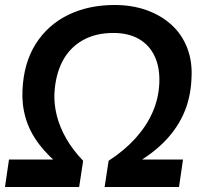

<svg xmlns="http://www.w3.org/2000/svg" viewBox="-21 -749 810 769"><path d="M-1 0 15 -110H229L232 -76Q173 -122 135.5 -171.5Q98 -221 82 -275.5Q66 -330 69 -388Q74 -497 122 -573Q170 -649 251.5 -689Q333 -729 438 -729Q509 -729 567 -708Q625 -687 666.5 -649Q708 -611 729 -556.5Q750 -502 746 -436Q743 -355 712.5 -289Q682 -223 625 -169.5Q568 -116 488 -76L494 -110H712L696 0H398L414 -105Q477 -146 521 -194.5Q565 -243 589.5 -298Q614 -353 617 -414Q620 -477 599 -522.5Q578 -568 536 -592.5Q494 -617 433 -617Q361 -617 309 -587Q257 -557 229 -503Q201 -449 197 -375Q195 -332 206.5 -286Q218 -240 244 -194.5Q270 -149 312 -105L296 0Z"/></svg>

Font: Nunitoga
Style: Bold Italic
Weight: 700
Italic angle: -9°
Designer: Vernon Adams
Foundry: Vernon Adams
Version: Version 1.0